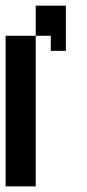

<svg xmlns="http://www.w3.org/2000/svg" viewBox="-20 -663 308 683"><path d="M107.1 -535.7V0H0V-535.7ZM107.1 -535.7V-642.9H214.3V-482.1H160.7V-535.7Z"/></svg>

Font: Jersey 10
Style: Regular
Weight: 400
Designer: Sarah Cadigan-Fried
Version: Version 1.000